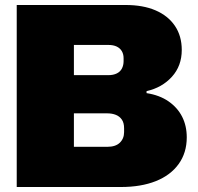

<svg xmlns="http://www.w3.org/2000/svg" viewBox="-20 -749 793 769"><path d="M47 0V-729H483Q553 -729 603 -707.5Q653 -686 680.5 -645.5Q708 -605 708 -549Q708 -485 668.5 -441.5Q629 -398 567 -384V-376Q619 -368 655 -343Q691 -318 709.5 -281.5Q728 -245 728 -199Q728 -137 695.5 -92Q663 -47 604 -23.5Q545 0 464 0ZM276 -161H410Q443 -161 460 -177.5Q477 -194 477 -220V-235Q477 -257 468 -270Q459 -283 444 -289Q429 -295 410 -295H260V-448H414Q434 -448 448 -455Q462 -462 468.5 -475Q475 -488 475 -504V-516Q475 -532 468 -544Q461 -556 447.5 -562.5Q434 -569 414 -569H276Z"/></svg>

Font: Hubot Sans Condensed ExtraLight Black
Style: Regular
Weight: 900
Version: Version 2.000